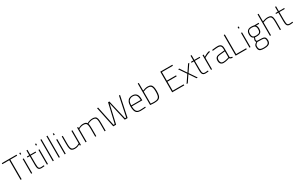

<svg xmlns="http://www.w3.org/2000/svg" viewBox="367 -3067 8765 5643"><g transform="rotate(-30 4749.0 -245.5)"><path d="M246 0V-666H13V-700H513V-666H282V0Z M605 0V-500H640V0ZM605 -645V-700H640V-645Z M954 10Q909 10 881 -4.5Q853 -19 840 -57.5Q827 -96 827 -168V-468H748V-500H827V-663H862V-500H1044V-468H862V-206Q862 -132 868 -92Q874 -52 894 -37Q914 -22 954 -22Q964 -22 981.5 -23.5Q999 -25 1018 -27Q1037 -29 1052 -30L1055 2Q1034 4 1004 7Q974 10 954 10Z M1140 0V-500H1175V0ZM1140 -645V-700H1175V-645Z M1339 0V-730H1374V0Z M1544 0V-730H1579V0Z M1743 0V-500H1778V0ZM1743 -645V-700H1778V-645Z M2084 9Q2022 9 1988.5 -14.5Q1955 -38 1943 -92.5Q1931 -147 1931 -240V-500H1966V-242Q1966 -160 1975 -112Q1984 -64 2010.5 -43.5Q2037 -23 2089 -23Q2145 -23 2189 -40Q2233 -57 2259 -73V-500H2294V0H2259V-40Q2233 -25 2190.5 -8Q2148 9 2084 9Z M2452 0V-500H2487V-460Q2513 -476 2558.5 -492.5Q2604 -509 2651 -509Q2707 -509 2737 -496.5Q2767 -484 2785 -455Q2804 -467 2833 -479.5Q2862 -492 2897.5 -500.5Q2933 -509 2969 -509Q3037 -509 3072.5 -487Q3108 -465 3120.5 -411Q3133 -357 3133 -260V0H3098V-258Q3098 -343 3089 -390.5Q3080 -438 3052.5 -457.5Q3025 -477 2969 -477Q2916 -477 2868.5 -460.5Q2821 -444 2797 -428Q2808 -400 2811.5 -358Q2815 -316 2815 -260V0H2780V-258Q2780 -343 2771 -390.5Q2762 -438 2734.5 -457.5Q2707 -477 2651 -477Q2602 -477 2556.5 -460.5Q2511 -444 2487 -427V0Z M3392 0 3245 -700H3281L3421 -34H3460L3613 -690H3657L3810 -34H3849L3989 -700H4025L3878 0H3782L3631 -656H3639L3488 0Z M4309 9Q4235 8 4194 -22.5Q4153 -53 4137 -111Q4121 -169 4121 -250Q4121 -349 4148 -405.5Q4175 -462 4220.5 -485.5Q4266 -509 4323 -509Q4415 -509 4464 -454Q4513 -399 4513 -269V-236H4158Q4158 -133 4190.5 -78Q4223 -23 4310 -23Q4336 -23 4369 -24.5Q4402 -26 4435 -28Q4468 -30 4492 -32L4494 0Q4470 2 4437 4Q4404 6 4370 7.5Q4336 9 4309 9ZM4158 -268H4476Q4476 -383 4438.5 -430Q4401 -477 4323 -477Q4248 -477 4203 -429.5Q4158 -382 4158 -268Z M4792 9Q4767 9 4739 7.5Q4711 6 4686 4Q4661 2 4643 0V-730H4678V-469Q4705 -482 4753 -495.5Q4801 -509 4850 -509Q4918 -509 4955 -482Q4992 -455 5006 -399.5Q5020 -344 5020 -258Q5020 -165 5002 -106Q4984 -47 4934.5 -19Q4885 9 4792 9ZM4791 -23Q4875 -23 4916 -48Q4957 -73 4970 -125.5Q4983 -178 4983 -258Q4983 -332 4973 -380.5Q4963 -429 4934.5 -453Q4906 -477 4850 -477Q4801 -477 4753 -463.5Q4705 -450 4678 -437V-29Q4704 -27 4738 -25Q4772 -23 4791 -23Z M5391 0V-700H5800V-666H5427V-375H5740V-341H5427V-34H5800V0Z M5879 0 6048 -250 5879 -500H5920L6069 -277L6219 -500H6260L6090 -250L6259 0H6218L6069 -223L5920 0Z M6523 10Q6478 10 6450 -4.5Q6422 -19 6409 -57.5Q6396 -96 6396 -168V-468H6317V-500H6396V-663H6431V-500H6613V-468H6431V-206Q6431 -132 6437 -92Q6443 -52 6463 -37Q6483 -22 6523 -22Q6533 -22 6550.5 -23.5Q6568 -25 6587 -27Q6606 -29 6621 -30L6624 2Q6603 4 6573 7Q6543 10 6523 10Z M6709 0V-500H6744V-422Q6763 -437 6794 -454.5Q6825 -472 6863.5 -487.5Q6902 -503 6942 -510V-474Q6906 -467 6868.5 -452Q6831 -437 6798.5 -420Q6766 -403 6744 -389V0Z M7137 9Q7076 9 7041 -27.5Q7006 -64 7006 -137Q7006 -180 7020 -210Q7034 -240 7064.5 -258Q7095 -276 7144 -281L7334 -301V-353Q7334 -418 7306 -446.5Q7278 -475 7223 -475Q7197 -475 7162 -472Q7127 -469 7093 -465.5Q7059 -462 7034 -458L7031 -491Q7055 -495 7089 -499Q7123 -503 7158.5 -506Q7194 -509 7223 -509Q7274 -509 7306 -491.5Q7338 -474 7353.5 -439.5Q7369 -405 7369 -353V-65Q7371 -43 7394.5 -34Q7418 -25 7444 -23L7442 8Q7425 8 7409 5.5Q7393 3 7379 -3Q7367 -8 7357 -16Q7347 -24 7339 -34Q7317 -25 7283.5 -15Q7250 -5 7212 2Q7174 9 7137 9ZM7138 -23Q7173 -23 7209.5 -29.5Q7246 -36 7279 -45.5Q7312 -55 7334 -64V-269L7148 -250Q7090 -244 7066.5 -216.5Q7043 -189 7043 -137Q7043 -82 7067.5 -52.5Q7092 -23 7138 -23Z M7545 0V-700H7581V-34H7922V0Z M8015 0V-500H8050V0ZM8015 -645V-700H8050V-645Z M8385 239Q8302 239 8259.5 224Q8217 209 8202 174Q8187 139 8187 80Q8187 47 8197 26Q8207 5 8226 -12Q8245 -29 8272 -48Q8260 -56 8255 -73Q8250 -90 8250 -113Q8250 -121 8260 -146Q8270 -171 8280 -191Q8257 -199 8237.5 -216Q8218 -233 8206 -264Q8194 -295 8194 -343Q8194 -403 8214.5 -439.5Q8235 -476 8273.5 -493Q8312 -510 8365 -510Q8394 -510 8424.5 -506Q8455 -502 8471 -497L8611 -500V-465H8503Q8522 -448 8532.5 -421.5Q8543 -395 8543 -343Q8543 -282 8523 -246Q8503 -210 8463 -194.5Q8423 -179 8361 -179Q8355 -179 8335.5 -180.5Q8316 -182 8307 -183Q8300 -164 8292 -142Q8284 -120 8284 -113Q8284 -89 8291 -77.5Q8298 -66 8327 -62.5Q8356 -59 8421 -59Q8483 -59 8522 -49Q8561 -39 8579.5 -8Q8598 23 8598 85Q8598 139 8576 173Q8554 207 8507 223Q8460 239 8385 239ZM8386 207Q8479 207 8520 178Q8561 149 8561 85Q8561 34 8546.5 10.5Q8532 -13 8501 -20Q8470 -27 8419 -27Q8409 -27 8389.5 -27.5Q8370 -28 8349 -28.5Q8328 -29 8313.5 -29.5Q8299 -30 8298 -30Q8255 0 8239 21.5Q8223 43 8223 79Q8223 126 8235 154.5Q8247 183 8282 195Q8317 207 8386 207ZM8364 -211Q8443 -211 8474.5 -239.5Q8506 -268 8506 -343Q8506 -418 8474.5 -448Q8443 -478 8364 -478Q8294 -478 8262 -448Q8230 -418 8230 -343Q8230 -268 8262 -239.5Q8294 -211 8364 -211Z M8709 0V-730H8744V-470Q8773 -483 8822 -496Q8871 -509 8918 -509Q8986 -509 9021.5 -487Q9057 -465 9069.5 -411Q9082 -357 9082 -260V0H9047V-258Q9047 -343 9038 -390.5Q9029 -438 9001.5 -457.5Q8974 -477 8918 -477Q8869 -477 8820.5 -463.5Q8772 -450 8744 -437V0Z M9391 10Q9346 10 9318 -4.5Q9290 -19 9277 -57.5Q9264 -96 9264 -168V-468H9185V-500H9264V-663H9299V-500H9481V-468H9299V-206Q9299 -132 9305 -92Q9311 -52 9331 -37Q9351 -22 9391 -22Q9401 -22 9418.5 -23.5Q9436 -25 9455 -27Q9474 -29 9489 -30L9492 2Q9471 4 9441 7Q9411 10 9391 10Z"/></g></svg>

Font: TitilliumWeb ExtraLight
Style: Regular
Weight: 400
Designer: Mohamed Gaber, Accademia di Belle Arti di Urbino and others
Foundry: Kief Type Foundry, Accademia di Belle Arti di Urbino and others
Version: Version 3.000; ttfautohint (v1.8.2)